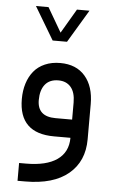

<svg xmlns="http://www.w3.org/2000/svg" viewBox="-58 -656 545 923"><g transform="rotate(5 215.0 -194.5)"><path d="M171.9 -458.5 77.6 -616.7H138.2L206.5 -499.5L275.4 -616.7H335.9L241.2 -458.5ZM380.9 -169.9V0Q380.9 106.4 308.1 167.2Q235.4 228 98.6 228H62.5V142.1H95.7Q193.8 142.1 245.6 106Q297.4 69.8 297.9 1V0H218.8Q48.8 0 48.8 -165.5Q48.8 -206.5 59.6 -240.7Q70.3 -274.9 91.1 -300.3Q111.8 -325.7 144.3 -339.8Q176.8 -354 218.3 -354Q295.4 -354 338.1 -304.7Q380.9 -255.4 380.9 -169.9ZM130.4 -167.5Q130.4 -87.9 218.3 -87.9H298.3V-170.4Q298.3 -219.2 276.6 -244.6Q254.9 -270 216.3 -270Q174.3 -270 152.3 -242.9Q130.4 -215.8 130.4 -167.5Z"/></g></svg>

Font: Shabnam WOL
Style: WOL
Weight: 400
Foundry: DejaVu fonts team - Redesigned by Saber Rastikerdar - Based on Vazir font
Version: Version 5.0.0